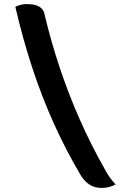

<svg xmlns="http://www.w3.org/2000/svg" viewBox="-20 -784 640 940"><path d="M55 -751Q71 -758 83.5 -761Q96 -764 112 -764Q136 -764 154 -759Q172 -754 183.5 -742.5Q195 -731 198 -714Q230 -579 273.5 -449.5Q317 -320 371 -198Q425 -76 490 39Q503 64 516.5 83Q530 102 546 119Q529 128 513 132Q497 136 477 136Q444 136 419 120.5Q394 105 374 72Q303 -48 244 -178.5Q185 -309 138 -452Q91 -595 55 -751Z"/></svg>

Font: Recursive Casual SemiBold
Style: Regular
Weight: 600
Version: Version 1.047